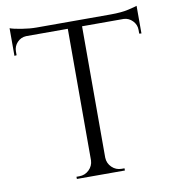

<svg xmlns="http://www.w3.org/2000/svg" viewBox="-81 -790 780 862"><g transform="rotate(-10 309.0 -359.5)"><path d="M589 -611Q589 -635 572 -652.5Q555 -670 532 -671H342V-72Q343 -46 361.5 -28Q380 -10 406 -10H419V0H200V-10H213Q239 -10 257.5 -28Q276 -46 277 -71V-671H87Q63 -670 46.5 -652.5Q30 -635 30 -611V-594L20 -593V-719Q35 -713 72 -707Q109 -701 140 -701H478Q527 -701 559.5 -708.5Q592 -716 599 -719V-593L589 -594Z"/></g></svg>

Font: Cinzel
Style: Regular
Weight: 400
Designer: Natanael Gama
Version: Version 1.001;PS 001.001;hotconv 1.0.56;makeotf.lib2.0.21325